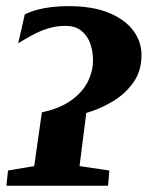

<svg xmlns="http://www.w3.org/2000/svg" viewBox="-26 -592 470 612"><path d="M-5.5 0 -0.5 -48.5 83 -62.5 107.5 -234Q164.5 -246 200.8 -272Q237 -298 253.8 -331.5Q270.5 -365 270.5 -400Q270.5 -426.5 262.2 -451.5Q254 -476.5 234.5 -493Q215 -509.5 182 -509.5Q153 -509.5 126.8 -501.2Q100.5 -493 77 -480.2Q53.5 -467.5 32 -454L53 -546Q69.5 -554.5 91.2 -560.5Q113 -566.5 138.5 -569.5Q164 -572.5 191.5 -572.5Q269.5 -572.5 321.2 -551Q373 -529.5 399 -494.2Q425 -459 425 -416.5Q425 -364.5 398.2 -327.8Q371.5 -291 331.2 -267.5Q291 -244 249 -232L227.5 -62.5L322.5 -48.5L318.5 0Z"/></svg>

Font: Merriweather ExtraBold
Style: Italic
Weight: 800
Italic angle: -7.8°
Version: Version 2.101